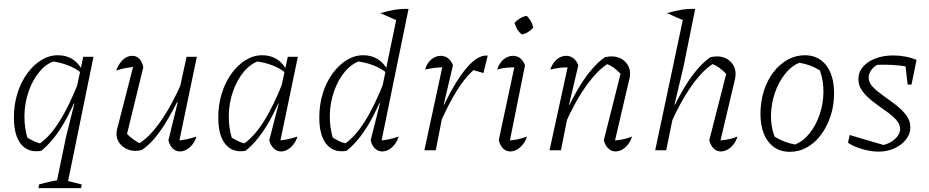

<svg xmlns="http://www.w3.org/2000/svg" viewBox="-20 -778 4812 994"><path d="M193 3Q127 14 89.5 -31Q52 -76 52 -170Q52 -236 70 -294Q88 -352 120 -396.5Q152 -441 193 -466.5Q234 -492 280 -492Q322 -492 354.5 -472Q387 -452 405 -415L404 -398Q342 -450 238 -462L269 -465Q221 -450 185.5 -408Q150 -366 129 -307Q108 -248 106.5 -182Q105 -116 125 -54L102 -77Q126 -62 149.5 -50Q173 -38 200 -33L177 -29Q234 -65 286.5 -147.5Q339 -230 390 -361L406 -349Q357 -217 305.5 -131.5Q254 -46 193 3ZM179 196 182 177Q221 166 247.5 160.5Q274 155 305 152L403 177L400 196ZM267 196 322 -70 365 -242 360 -244 411 -484H464L325 196Z M722 -430 634 -70 630 -92Q650 -71 671.5 -55.5Q693 -40 712 -32H694Q750 -63 809.5 -147Q869 -231 923 -355L935 -330Q907 -267 879.5 -215.5Q852 -164 825 -122.5Q798 -81 770.5 -51Q743 -21 715 -2Q697 3 682 3Q641 3 612 -22.5Q583 -48 583 -86Q583 -99 587 -112L676 -459L699 -434Q668 -432 638 -427Q608 -422 582 -413Q590 -436 603 -453.5Q616 -471 632 -480Q648 -489 665 -489Q686 -489 701 -474Q716 -459 722 -430ZM852 -52 900 -248 895 -250 946 -484H999L903 -23L890 -50Q918 -51 944.5 -56.5Q971 -62 997 -71Q990 -48 976.5 -30.5Q963 -13 946 -3.5Q929 6 912 6Q890 6 874 -9.5Q858 -25 852 -52Z M1251 3Q1185 14 1147.5 -31Q1110 -76 1110 -170Q1110 -236 1128 -294Q1146 -352 1178 -396.5Q1210 -441 1251 -466.5Q1292 -492 1338 -492Q1380 -492 1412.5 -472Q1445 -452 1463 -415L1462 -398Q1400 -450 1296 -462L1327 -465Q1279 -450 1243.5 -408Q1208 -366 1187 -307Q1166 -248 1164.5 -182Q1163 -116 1183 -54L1160 -77Q1184 -62 1207.5 -50Q1231 -38 1258 -33L1235 -29Q1292 -65 1344.5 -147.5Q1397 -230 1448 -361L1464 -349Q1415 -217 1363.5 -131.5Q1312 -46 1251 3ZM1426 -23 1414 -50Q1440 -51 1466 -56.5Q1492 -62 1520 -71Q1513 -48 1499.5 -30.5Q1486 -13 1469 -3.5Q1452 6 1435 6Q1413 6 1397 -9.5Q1381 -25 1374 -52L1423 -242L1418 -244L1470 -484H1522Z M1950 -24 1938 -50Q1966 -51 1992 -56.5Q2018 -62 2044 -71Q2037 -48 2023.5 -30.5Q2010 -13 1993 -3.5Q1976 6 1959 6Q1937 6 1921 -9.5Q1905 -25 1899 -52L1947 -243L1942 -245L2040 -717L2095 -732ZM1774 3Q1708 14 1670.5 -31Q1633 -76 1633 -170Q1633 -236 1651 -294Q1669 -352 1701 -396.5Q1733 -441 1774 -466.5Q1815 -492 1861 -492Q1903 -492 1935.5 -472Q1968 -452 1986 -415L1985 -398Q1923 -450 1819 -462L1850 -465Q1802 -450 1766.5 -408Q1731 -366 1710 -307Q1689 -248 1687.5 -182Q1686 -116 1706 -54L1683 -77Q1707 -62 1730.5 -50Q1754 -38 1781 -33L1758 -29Q1815 -65 1867.5 -147.5Q1920 -230 1971 -361L1987 -349Q1938 -217 1886.5 -131.5Q1835 -46 1774 3ZM2040 -670 1949 -710Q1990 -722 2024.5 -727.5Q2059 -733 2095 -732ZM2067 -758H2068V-757Z M2177 0 2276 -459 2286 -429Q2257 -430 2232.5 -427Q2208 -424 2181 -418Q2187 -440 2199.5 -456Q2212 -472 2228.5 -480.5Q2245 -489 2262 -489Q2283 -489 2299.5 -476.5Q2316 -464 2325 -440L2277 -236L2282 -235L2236 0ZM2253 -128 2242 -154Q2292 -270 2338.5 -346Q2385 -422 2426.5 -458Q2468 -494 2505 -490L2483 -400L2431 -415Q2387 -376 2343.5 -306Q2300 -236 2253 -128Z M2614 -22 2601 -50Q2630 -51 2656.5 -56Q2683 -61 2708 -71Q2701 -48 2687 -30.5Q2673 -13 2656 -3.5Q2639 6 2622 6Q2600 6 2584.5 -9.5Q2569 -25 2562 -52L2649 -459L2660 -429Q2625 -430 2601.5 -427.5Q2578 -425 2554 -418Q2561 -440 2573.5 -456Q2586 -472 2602.5 -480.5Q2619 -489 2636 -489Q2657 -489 2673 -476.5Q2689 -464 2698 -440ZM2707 -696Q2720 -683 2729 -667Q2738 -651 2740 -634Q2729 -621 2713 -611.5Q2697 -602 2681 -600Q2667 -611 2657.5 -627Q2648 -643 2644 -660Q2657 -674 2673 -683.5Q2689 -693 2707 -696Z M3106 -52 3197 -413 3198 -391Q3175 -415 3157.5 -427.5Q3140 -440 3115 -450L3134 -452Q3077 -420 3016 -335Q2955 -250 2902 -128L2891 -154Q2917 -215 2944 -266.5Q2971 -318 2999 -359.5Q3027 -401 3055.5 -432Q3084 -463 3112 -482Q3122 -484 3130 -485Q3138 -486 3145 -486Q3188 -486 3215 -460Q3242 -434 3242 -396Q3242 -390 3241.5 -384.5Q3241 -379 3239 -372L3164 -51Q3190 -53 3211 -58Q3232 -63 3252 -71Q3245 -48 3231.5 -30.5Q3218 -13 3201 -3.5Q3184 6 3166 6Q3145 6 3129 -9.5Q3113 -25 3106 -52ZM2825 0 2925 -459 2935 -429Q2907 -430 2883 -427.5Q2859 -425 2829 -418Q2836 -439 2848.5 -455.5Q2861 -472 2877.5 -480.5Q2894 -489 2911 -489Q2932 -489 2948.5 -476.5Q2965 -464 2974 -440L2926 -236L2931 -235L2884 0Z M3448 -128 3437 -154Q3463 -215 3490 -266.5Q3517 -318 3545 -359.5Q3573 -401 3601.5 -432Q3630 -463 3658 -482Q3668 -484 3676 -485Q3684 -486 3691 -486Q3734 -486 3761 -460Q3788 -434 3788 -396Q3788 -390 3787.5 -384.5Q3787 -379 3786 -372L3710 -51Q3736 -53 3757 -58Q3778 -63 3798 -71Q3791 -48 3777.5 -30.5Q3764 -13 3746.5 -3.5Q3729 6 3712 6Q3690 6 3674.5 -9.5Q3659 -25 3652 -52L3744 -413V-391Q3721 -415 3703.5 -427.5Q3686 -440 3661 -450L3679 -452Q3622 -420 3561.5 -335Q3501 -250 3448 -128ZM3372 0 3524 -717 3579 -732 3518 -430 3472 -237 3477 -235 3429 0ZM3524 -670 3433 -710Q3474 -722 3508.5 -727.5Q3543 -733 3579 -732Z M4069 8Q3998 8 3957.5 -45Q3917 -98 3917 -189Q3917 -252 3934.5 -307Q3952 -362 3983.5 -403.5Q4015 -445 4057 -468.5Q4099 -492 4147 -492Q4217 -492 4257.5 -439.5Q4298 -387 4298 -295Q4298 -232 4280 -177.5Q4262 -123 4231 -81Q4200 -39 4158.5 -15.5Q4117 8 4069 8ZM4096 -30Q4139 -47 4171.5 -88Q4204 -129 4223 -184Q4242 -239 4243 -299Q4244 -359 4225 -413Q4200 -429 4173 -439Q4146 -449 4118 -453Q4075 -435 4042.5 -393Q4010 -351 3991.5 -296.5Q3973 -242 3971.5 -183Q3970 -124 3990 -71Q4013 -56 4040 -45.5Q4067 -35 4096 -30Z M4370 -39 4379 -79 4569 -23 4542 -26Q4569 -29 4591 -42Q4613 -55 4626.5 -73Q4640 -91 4640 -110Q4640 -136 4618.5 -159Q4597 -182 4564.5 -204.5Q4532 -227 4500 -251.5Q4468 -276 4446 -304.5Q4424 -333 4424 -369Q4424 -405 4448 -432.5Q4472 -460 4512.5 -475.5Q4553 -491 4604 -491Q4634 -491 4665 -485.5Q4696 -480 4725 -468L4710 -426Q4673 -435 4635 -439Q4597 -443 4559 -443Q4541 -443 4523.5 -442.5Q4506 -442 4489 -439L4529 -446Q4507 -437 4492 -417Q4477 -397 4477 -377Q4477 -350 4499 -327.5Q4521 -305 4553 -282.5Q4585 -260 4617 -235.5Q4649 -211 4671 -182.5Q4693 -154 4693 -118Q4693 -85 4670.5 -56Q4648 -27 4610.5 -10Q4573 7 4528 7Q4491 7 4446 -5.5Q4401 -18 4370 -39ZM4679 -340 4664 -469 4725 -468 4699 -340Z"/></svg>

Font: Piazzolla Thin ExtraLight
Style: Italic
Weight: 250
Italic angle: -11.3°
Version: Version 2.005